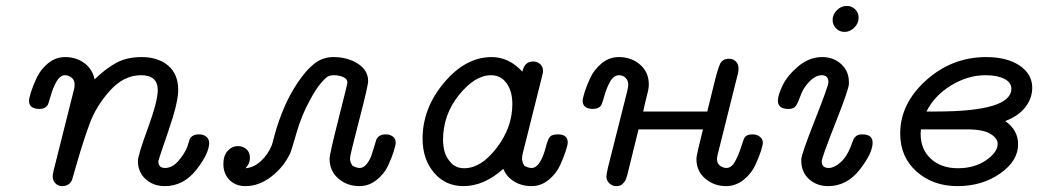

<svg xmlns="http://www.w3.org/2000/svg" viewBox="-20 -631 3561 656"><path d="M79.1 -287.1Q79.1 -293.9 85.4 -314.9Q91.8 -335.9 105 -364.5Q118.2 -393.1 144 -414.6Q169.9 -436 203.1 -436Q240.2 -436 268.1 -415.5Q295.9 -395 303.2 -359.9Q340.3 -396 376.7 -416Q413.1 -436 463.9 -436Q520 -436 554.4 -407Q588.9 -377.9 588.9 -323.2Q588.9 -280.3 554.9 -182.1Q521 -84 521 -80.1Q521 -57.1 543.9 -57.1Q568.8 -57.1 589.8 -81.5Q610.8 -106 620.1 -129.9L627.9 -154.8Q635.7 -171.9 660.2 -171.9Q674.3 -171.9 684.1 -164.6Q693.8 -157.2 694.8 -144Q694.8 -106.9 650.9 -51Q606.9 4.9 543 4.9Q503.9 4.9 477.5 -19Q451.2 -43 451.2 -81.1Q451.2 -100.1 485.1 -192.6Q519 -285.2 519 -323.2Q519 -374 461.9 -374Q402.8 -374 355.5 -321Q308.1 -268.1 286.1 -208Q264.2 -147.9 245.6 -83.5Q227.1 -19 226.1 -16.1Q216.3 4.9 192.9 4.9Q178.7 4.9 169.9 -4.2Q161.1 -13.2 160.2 -24.9Q159.2 -31.7 163.1 -47.9L231.9 -321.8Q234.9 -330.6 234.9 -341.8Q234.9 -357.9 224.4 -366Q213.9 -374 202.1 -374Q185.1 -374 172.6 -351.6Q160.2 -329.1 152.6 -301.5Q145 -273.9 142.1 -271Q133.3 -258.8 116.2 -258.8H113.8Q79.1 -259.3 79.1 -287.1Z M743.2 -70.8Q743.2 -99.6 758.1 -115.7Q772.9 -131.8 793 -131.8Q810.1 -131.8 822 -121.3Q834 -110.8 834 -91.8Q834 -71.8 818.8 -56.2Q846.7 -58.1 871.3 -80.6Q896 -103 909.2 -136.2L919.9 -175.8Q931.2 -216.8 950.7 -262.9Q970.2 -309.1 998 -350.1Q1027.8 -394 1055.9 -415Q1084 -436 1119.1 -436Q1167 -436 1202.4 -413.6Q1237.8 -391.1 1237.8 -354Q1237.8 -337.9 1206.8 -219Q1175.8 -100.1 1175.8 -89.8Q1175.8 -77.6 1184.1 -64.9Q1198.2 -57.1 1209 -57.1Q1222.2 -57.1 1233.2 -71Q1244.1 -85 1249.5 -101.1Q1254.9 -117.2 1260 -135Q1265.1 -152.8 1266.1 -154.8Q1274.9 -171.9 1297.9 -171.9Q1312 -171.9 1322 -164.6Q1332 -157.2 1332 -144Q1332 -136.2 1325.4 -114.5Q1318.8 -92.8 1305.9 -64.9Q1293 -37.1 1266.6 -16.1Q1240.2 4.9 1208 4.9Q1166 4.9 1136 -21Q1106 -46.9 1106 -88.9Q1106 -104 1136.5 -224.1Q1167 -344.2 1167 -349.1Q1167 -361.3 1152.6 -367.7Q1138.2 -374 1121.1 -374Q1109.9 -374 1101.3 -370.1Q1092.8 -366.2 1075.4 -345.7Q1058.1 -325.2 1038.1 -287.1Q1011.2 -239.3 993.2 -177.2Q975.1 -115.2 972.2 -108.9Q950.2 -61 907.7 -28.1Q865.2 4.9 818.8 4.9Q784.7 4.9 763.9 -16.4Q743.2 -37.6 743.2 -70.8Z M1423.8 -157.2Q1423.8 -261.2 1497.3 -348.6Q1570.8 -436 1659.7 -436Q1718.8 -436 1764.6 -386.2Q1772.5 -421.4 1801.8 -420.9Q1815.9 -420.9 1825.7 -411.9Q1835.4 -402.8 1835.4 -388.2Q1835.4 -384.3 1832.5 -372.1L1765.6 -105Q1763.7 -98.1 1763.7 -88.1Q1763.7 -78.1 1771.5 -64.9Q1783.7 -57.1 1796.9 -57.1Q1814 -57.1 1828.6 -84Q1838.4 -103 1845 -128.9Q1851.6 -154.8 1858.6 -163.3Q1865.7 -171.9 1886.7 -171.9Q1919.9 -171.9 1919.9 -143.1Q1919.9 -137.2 1913.3 -116.2Q1906.7 -95.2 1893.8 -66.7Q1880.9 -38.1 1854.7 -16.6Q1828.6 4.9 1795.7 4.9Q1762.7 4.9 1736.6 -11Q1710.4 -26.9 1699.7 -54.2Q1633.8 4.9 1563.5 4.9Q1501.5 4.9 1462.6 -41.3Q1423.8 -87.4 1423.8 -157.2ZM1493.7 -152.8Q1493.7 -131.8 1499.3 -111.8Q1504.9 -91.8 1521.7 -74Q1538.6 -56.2 1565.9 -56.2Q1624 -56.2 1677.2 -126Q1730.5 -195.8 1730.5 -274.9Q1730.5 -319.8 1710.7 -346.9Q1690.9 -374 1657.7 -374Q1602.5 -374 1548.1 -306.4Q1493.7 -238.8 1493.7 -152.8Z M1970.7 -287.1Q1970.7 -293.9 1977.1 -314.9Q1983.4 -335.9 1996.6 -364.5Q2009.8 -393.1 2035.6 -414.6Q2061.5 -436 2094.7 -436Q2136.7 -436 2166.7 -410.4Q2196.8 -384.8 2196.8 -341.8Q2196.8 -332 2194.1 -320.1Q2191.4 -308.1 2186 -287.1Q2180.7 -266.1 2177.7 -250H2396.5Q2404.3 -279.8 2415.5 -327.1Q2431.6 -395 2440.2 -412.6Q2448.7 -430.2 2470.7 -430.2Q2484.9 -430.2 2494.1 -421.1Q2503.4 -412.1 2503.4 -397Q2503.4 -389.2 2501.5 -380.9L2432.6 -105Q2429.7 -93.8 2429.7 -87.9Q2429.7 -71.8 2440.7 -64.5Q2451.7 -57.1 2461.4 -57.1Q2479.5 -57.1 2491.9 -80.1Q2504.4 -103 2512.9 -131.1Q2521.5 -159.2 2526.4 -164.1Q2534.2 -171.9 2551.8 -171.9Q2565.9 -171.9 2576.2 -163.8Q2586.4 -155.8 2586.4 -143.1Q2586.4 -136.2 2580.1 -115.7Q2573.7 -95.2 2560.5 -66.7Q2547.4 -38.1 2520.5 -16.6Q2493.7 4.9 2460.4 4.9Q2420.4 4.9 2389.9 -20.5Q2359.4 -45.9 2359.4 -88.9Q2359.4 -100.1 2381.8 -189H2161.6Q2159.7 -180.2 2124.5 -38.1Q2124.5 -37.1 2123 -32.5Q2121.6 -27.8 2120.6 -24.9Q2119.6 -22 2117.7 -17.1Q2115.7 -12.2 2112.5 -8.5Q2109.4 -4.9 2106 -1.5Q2102.5 2 2097.2 3.4Q2091.8 4.9 2084.5 4.9Q2072.3 4.9 2062.5 -4.2Q2052.7 -13.2 2051.8 -26.9Q2051.8 -33.7 2056.6 -56.2L2122.6 -317.9Q2126.5 -334 2126.5 -341.8Q2126.5 -356 2117.4 -365Q2108.4 -374 2095.7 -374Q2076.7 -374 2064.2 -351.6Q2051.8 -329.1 2044.2 -301Q2036.6 -272.9 2031.7 -268.1Q2022.9 -259.3 2005.4 -258.8Q1970.7 -259.3 1970.7 -287.1Z M2637.7 -287.1Q2637.7 -305.2 2653.6 -338.6Q2669.4 -372.1 2707 -404.1Q2744.6 -436 2789.6 -436Q2827.6 -436 2854 -412.1Q2880.4 -388.2 2880.4 -350.1V-344.2Q2880.4 -327.1 2834 -209.5Q2787.6 -91.8 2787.6 -80.1Q2787.6 -57.1 2811.5 -57.1Q2829.6 -57.1 2851.1 -75.7Q2872.6 -94.2 2886.7 -129.9Q2887.7 -132.8 2891.1 -142.3Q2894.5 -151.9 2897 -157Q2899.4 -162.1 2906.5 -167Q2913.6 -171.9 2924.8 -171.9H2925.8Q2961.9 -171.9 2961.4 -143.1Q2961.4 -107.9 2917.5 -51.5Q2873.5 4.9 2809.6 4.9Q2770.5 4.9 2744.1 -19Q2717.8 -43 2717.8 -81.1V-86.9Q2717.8 -103 2764.2 -220.5Q2810.5 -337.9 2810.5 -350.1Q2810.5 -374 2787.6 -374Q2764.6 -374 2740.7 -347.2Q2723.6 -328.1 2715.1 -304Q2706.5 -279.8 2699.5 -269.3Q2692.4 -258.8 2674.8 -258.8H2672.4Q2637.7 -259.3 2637.7 -287.1ZM2824.7 -563Q2824.7 -581.1 2839.1 -595.9Q2853.5 -610.8 2873.5 -610.8Q2889.6 -610.8 2901.6 -599.4Q2913.6 -587.9 2913.6 -570.8Q2913.6 -550.8 2898.7 -536.4Q2883.8 -522 2865.7 -522Q2847.7 -522 2836.2 -534.4Q2824.7 -546.9 2824.7 -563Z M3055.7 -174.8Q3055.7 -276.9 3144 -356.4Q3232.4 -436 3349.6 -436Q3420.4 -436 3463.6 -407Q3506.8 -377.9 3506.8 -331.1Q3506.8 -295.9 3483.6 -265.4Q3460.4 -234.9 3415.5 -217.8V-216.8Q3458.5 -186 3458.5 -138.2Q3458.5 -81.1 3397 -38.1Q3335.4 4.9 3251.5 4.9Q3167.5 4.9 3111.6 -44.9Q3055.7 -94.7 3055.7 -174.8ZM3125.5 -173.8Q3125.5 -120.6 3160.6 -88.4Q3195.8 -56.2 3252.7 -56.2Q3309.6 -56.2 3349.1 -83.5Q3388.7 -110.8 3388.7 -139.2Q3388.7 -158.2 3364 -173.6Q3339.4 -189 3283.7 -189H3126.5Q3126.5 -186 3126 -180.9Q3125.5 -175.8 3125.5 -173.8ZM3145.5 -250H3177.7Q3435.5 -250 3435.5 -328.1Q3435.5 -349.1 3411.6 -361.6Q3387.7 -374 3346.7 -374Q3286.6 -374 3229.5 -339.1Q3172.4 -304.2 3145.5 -250Z"/></svg>

Font: CMU Typewriter Text Variable Width
Style: Italic
Weight: 500
Italic angle: -14.04°
Version: Version 0.7.0